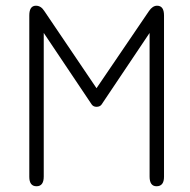

<svg xmlns="http://www.w3.org/2000/svg" viewBox="-20 -648 669 675"><path d="M319.3 -272.5Q308.6 -272.5 302.7 -280.3L133.8 -532.2V-27.3Q133.8 6.8 108.4 6.8Q83 6.8 83 -26.4V-593.8Q83 -627.9 106.4 -627.9Q124 -627.9 135.7 -609.4L319.3 -337.9L503.9 -609.4Q516.6 -627.9 532.2 -627.9Q556.6 -627.9 556.6 -593.8V-26.4Q556.6 6.8 530.3 6.8Q505.9 6.8 505.9 -27.3V-532.2L336.9 -280.3Q331.1 -272.5 319.3 -272.5Z"/></svg>

Font: Jura
Style: Book
Weight: 400
Version: Version 2.3